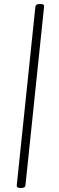

<svg xmlns="http://www.w3.org/2000/svg" viewBox="-20 -790 290 950"><path d="M79 140Q71 140 66.5 136.5Q62 133 63 126L155 -756Q157 -770 174 -770H182Q191 -770 195 -767Q199 -764 198 -756L106 126Q105 140 87 140Z"/></svg>

Font: Asap ExtraLight
Style: Italic
Weight: 250
Italic angle: -6°
Version: Version 3.001